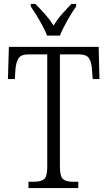

<svg xmlns="http://www.w3.org/2000/svg" viewBox="-20 -951 544 971"><path d="M124 0V-32H153Q187 -32 203 -45Q219 -58 219 -108V-676H124Q86 -676 73.5 -656Q61 -636 58 -599L55 -551H20L25 -714H479L483 -551H449L445 -599Q443 -636 430.5 -656Q418 -676 379 -676H283V-111Q283 -59 298.5 -45.5Q314 -32 348 -32H376V0ZM218 -771Q209 -794 195 -820.5Q181 -847 165 -873Q149 -899 136 -918V-931H159Q186 -904 208.5 -878.5Q231 -853 251 -822Q270 -853 292.5 -878.5Q315 -904 341 -931H365V-918Q351 -899 335.5 -873Q320 -847 306 -820.5Q292 -794 283 -771Z"/></svg>

Font: Noto Serif Condensed Light
Style: Regular
Weight: 300
Width: 3
Designer: Monotype Design Team
Foundry: Monotype Imaging Inc.
Version: Version 2.013